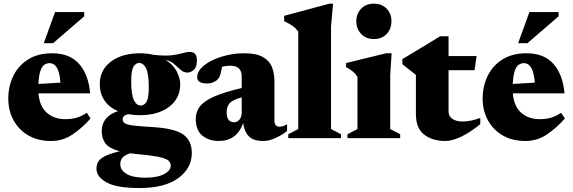

<svg xmlns="http://www.w3.org/2000/svg" viewBox="-20 -734 3042 1020"><path d="M257 -451Q351 -451 400.8 -393.8Q450.5 -336.5 459 -238H184.5Q189.5 -170.5 228 -135.8Q266.5 -101 326.5 -101Q359 -101 385.5 -108.2Q412 -115.5 441 -135L461 -104.5Q418 -55.5 366.2 -20.2Q314.5 15 251 15Q181 15 130 -15Q79 -45 51.5 -96Q24 -147 24 -210.5Q24 -275.5 50.5 -330.2Q77 -385 129 -418Q181 -451 257 -451ZM243 -398.5Q228.5 -398.5 215.8 -390Q203 -381.5 194.8 -357.8Q186.5 -334 184 -288L301 -295Q294 -398.5 243 -398.5ZM212.5 -504.5 272.5 -670H427.5V-647.5L262 -504.5Z M723 -122Q689.5 -122 660.5 -127.5Q643.5 -123 637.5 -116.2Q631.5 -109.5 631.5 -100Q631.5 -86.5 643.8 -78.8Q656 -71 690 -67Q724 -63 789 -59Q905 -52.5 951.8 -20.5Q998.5 11.5 999 77.5Q999.5 159 927.5 212Q855.5 265 720.5 265Q600.5 265 546.5 235.2Q492.5 205.5 492.5 162Q492.5 142 501.2 126Q510 110 536.5 96.2Q563 82.5 615.5 69.5Q554.5 52.5 536.8 23.2Q519 -6 520.5 -41.5Q523.5 -116 606.5 -143.5Q559 -164 534.5 -201.2Q510 -238.5 510 -286Q510 -362 569 -406.5Q628 -451 724.5 -451Q762 -451 794 -443Q854.5 -436 890.2 -440.2Q926 -444.5 948 -451.2Q970 -458 990 -458Q1026 -458 1026 -413.5Q1026 -378 1009.8 -363.2Q993.5 -348.5 975.5 -348.5Q956 -348.5 940 -362.8Q924 -377 905.5 -393.5Q887 -410 859.5 -416Q901 -390 919.2 -353.5Q937.5 -317 937.5 -287Q937.5 -211 878.5 -166.5Q819.5 -122 723 -122ZM727.5 -173.5Q747 -173.5 758.8 -194Q770.5 -214.5 770.5 -269Q770.5 -342 756.2 -370.8Q742 -399.5 720 -399.5Q700.5 -399.5 688.8 -379.2Q677 -359 677 -304Q677 -231 691.2 -202.2Q705.5 -173.5 727.5 -173.5ZM619 138Q619 170 652.5 190Q686 210 751.5 210Q816 210 851.5 191Q887 172 887 146Q887 128.5 872 117.2Q857 106 816.5 98.2Q776 90.5 698.5 83.5Q684 82 671 80.5Q638 92 628.5 106.2Q619 120.5 619 138Z M1505 -37.5Q1476 -15.5 1442.2 -0.2Q1408.5 15 1379 15Q1324.5 15 1300.5 -11.5Q1276.5 -38 1272 -80.5Q1254 -30.5 1221.2 -7.8Q1188.5 15 1144 15Q1089 15 1054.5 -13.8Q1020 -42.5 1020 -103Q1020 -137.5 1039.8 -165.8Q1059.5 -194 1112.2 -218.5Q1165 -243 1264 -266.5V-330.5Q1264 -355.5 1249.2 -370.2Q1234.5 -385 1203.5 -385Q1180 -385 1159.5 -379.5Q1154.5 -348 1149.5 -334.2Q1144.5 -320.5 1137.5 -313.5Q1129.5 -304 1113.8 -297.2Q1098 -290.5 1079.5 -290.5Q1027.5 -290.5 1027.5 -325Q1027.5 -349 1048.5 -371.8Q1069.5 -394.5 1105.2 -412.2Q1141 -430 1185.5 -440.5Q1230 -451 1277 -451Q1341.5 -451 1376.5 -431.2Q1411.5 -411.5 1424.8 -377.8Q1438 -344 1438 -301.5V-93.5Q1438 -61 1464.5 -61Q1473 -61 1483.2 -63.8Q1493.5 -66.5 1505 -74ZM1184 -140.5Q1184 -110 1194.5 -97.2Q1205 -84.5 1223.5 -84.5Q1241 -84.5 1252.5 -99.2Q1264 -114 1264 -135V-217Q1212.5 -202.5 1198.2 -183.5Q1184 -164.5 1184 -140.5Z M1738.5 -48.5 1791.5 -21V0H1511.5V-21L1564.5 -48.5V-566.5Q1551.5 -584 1535.2 -595.8Q1519 -607.5 1489.5 -621.5V-650L1730 -714.5H1749.5L1738.5 -593Z M1966 -526.5Q1924.5 -526.5 1898.8 -553.5Q1873 -580.5 1873 -621.5Q1873 -661.5 1898.8 -688Q1924.5 -714.5 1966 -714.5Q2008.5 -714.5 2034 -688Q2059.5 -661.5 2059.5 -621.5Q2059.5 -580.5 2034 -553.5Q2008.5 -526.5 1966 -526.5ZM2060.5 -451 2053 -334.5V-48.5L2106 -21V0H1826V-21L1879 -48.5V-326.5Q1867 -344 1852 -356Q1837 -368 1818.5 -377.5V-399L2031 -451Z M2363 -140.5Q2363 -117 2382.8 -102.8Q2402.5 -88.5 2439 -88.5Q2479 -88.5 2531.5 -107.5V-74.5Q2476 -29 2428.2 -7Q2380.5 15 2347 15Q2278 15 2233.8 -18.5Q2189.5 -52 2189.5 -128V-336L2117.5 -393V-420Q2145 -436.5 2182.2 -458.8Q2219.5 -481 2256.2 -503.5Q2293 -526 2318.5 -541.5H2363V-436H2512L2501 -361H2363Z M2777 -451Q2871 -451 2920.8 -393.8Q2970.5 -336.5 2979 -238H2704.5Q2709.5 -170.5 2748 -135.8Q2786.5 -101 2846.5 -101Q2879 -101 2905.5 -108.2Q2932 -115.5 2961 -135L2981 -104.5Q2938 -55.5 2886.2 -20.2Q2834.5 15 2771 15Q2701 15 2650 -15Q2599 -45 2571.5 -96Q2544 -147 2544 -210.5Q2544 -275.5 2570.5 -330.2Q2597 -385 2649 -418Q2701 -451 2777 -451ZM2763 -398.5Q2748.5 -398.5 2735.8 -390Q2723 -381.5 2714.8 -357.8Q2706.5 -334 2704 -288L2821 -295Q2814 -398.5 2763 -398.5ZM2732.5 -504.5 2792.5 -670H2947.5V-647.5L2782 -504.5Z"/></svg>

Font: Newsreader 16pt ExtraBold
Style: Regular
Weight: 800
Designer: Hugues Gentile
Foundry: Production Type
Version: Version 1.003; ttfautohint (v1.8.3)